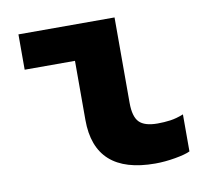

<svg xmlns="http://www.w3.org/2000/svg" viewBox="-64 -587 729 669"><g transform="rotate(-10 300.0 -253.0)"><path d="M434 10Q220 10 220 -182V-391H42V-516H382V-214Q382 -165 401 -145.5Q420 -126 466 -126Q489 -126 511 -129Q533 -132 558 -142V-11Q542 -3 505 3.5Q468 10 434 10Z"/></g></svg>

Font: Red Hat Mono
Style: Bold
Weight: 700
Monospace: yes
Designer: Pentagram, MCKL
Foundry: Pentagram, MCKL
Version: Version 1.023; ttfautohint (v1.8.3)